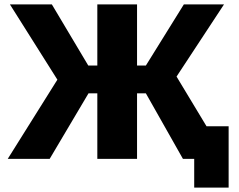

<svg xmlns="http://www.w3.org/2000/svg" viewBox="-20 -720 1081 870"><path d="M205 0 381 -297H421V0H601V-297H641L809 0H1005L780 -373L995 -700H813L641 -423H601V-700H421V-423H380L215 -700H25L240 -359L15 0ZM1016 130V-148H860V130Z"/></svg>

Font: Golos Text VF
Style: Regular
Weight: 400
Designer: A.Korolkova, Vitaly Kuzmin
Foundry: ParaType Ltd
Version: Version 2.003